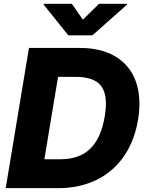

<svg xmlns="http://www.w3.org/2000/svg" viewBox="-20 -976 770 996"><path d="M459.2 -792.6 638.5 -951.7 639.2 -956.3H494L409.8 -873.9L353 -956.3H207.4L206.7 -951.7L334.5 -792.6ZM394.9 -727.3H130.3L9.6 0H282.3C503.9 0 659.1 -131.4 696 -354.8C734.4 -585.9 616.8 -727.3 394.9 -727.3ZM523.4 -372.9C497.2 -212 415.5 -149.9 293.3 -149.9H210.2L281.2 -577.4H368.6C493.6 -577.4 549 -525.9 523.4 -372.9Z"/></svg>

Font: TID UI Extra Bold
Style: Italic
Weight: 800
Italic angle: -9.39999°
Designer: The TID Project Authors
Foundry: Bakken & Bæck
Version: Version 1.001;hotconv 1.0.109;makeotfexe 2.5.65596